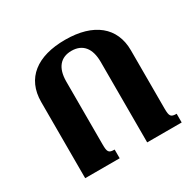

<svg xmlns="http://www.w3.org/2000/svg" viewBox="-156 -897 1089 1070"><g transform="rotate(-30 388.0 -362.0)"><path d="M321 0V-56C283 -56 277 -65 277 -115V-519C277 -608 318 -653 387 -653C459 -653 498 -605 498 -518V0H720V-56C683 -56 676 -65 676 -115V-490C676 -637 571 -724 387 -724C207 -724 99 -643 99 -490V0Z"/></g></svg>

Font: Noto Serif Armenian Extra
Style: Regular
Weight: 800
Designer: Monotype Design Team
Foundry: Monotype Imaging Inc.
Version: Version 1.901